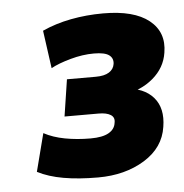

<svg xmlns="http://www.w3.org/2000/svg" viewBox="-40 -748 488 510"><g transform="rotate(-5 204.0 -492.5)"><path d="M202 -276Q150 -276 110 -283Q70 -290 41 -305L67 -406Q91 -393 123 -387Q155 -381 191 -381Q223 -381 239.5 -390.5Q256 -400 258 -417Q261 -431 250 -438Q239 -445 218 -445H127L142 -543H219Q242 -543 254.5 -551Q267 -559 269 -573Q271 -588 259.5 -596.5Q248 -605 219 -605Q189 -605 156.5 -596Q124 -587 104 -576L90 -677Q125 -693 166.5 -701Q208 -709 253 -709Q335 -709 375 -677Q415 -645 406 -591Q400 -551 367.5 -523.5Q335 -496 290 -490L293 -505Q344 -502 369 -473Q394 -444 386 -395Q378 -340 326 -308Q274 -276 202 -276Z"/></g></svg>

Font: Mulish ExtraLight Black
Style: Italic
Weight: 900
Italic angle: -9°
Version: Version 3.603